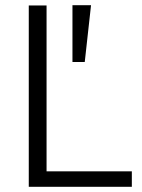

<svg xmlns="http://www.w3.org/2000/svg" viewBox="-20 -714 542 734"><path d="M158 -693H90V0H484V-59H158ZM257 -477H304L328 -694H257Z"/></svg>

Font: Repo Light
Style: Regular
Weight: 300
Designer: Stefan Peev
Foundry: Context Ltd
Version: Version 001.502